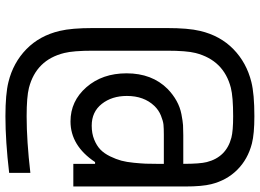

<svg xmlns="http://www.w3.org/2000/svg" viewBox="-145 -812 957 707"><g transform="rotate(90 333.5 -458.5)"><path d="M583.3 -583.3H476.6Q452.5 -583.3 439.1 -582Q425.8 -580.7 405.6 -572.6Q385.4 -564.5 369.8 -548.2Q333.3 -509.8 333.3 -447.3Q333.3 -391.9 362.6 -354.8Q391.9 -317.7 442.7 -317.7Q471.4 -317.7 493.8 -326.8Q516.3 -335.9 530.6 -349.6Q544.9 -363.3 555.7 -385.4Q566.4 -407.6 571.6 -426.8Q576.8 -446 579.4 -473Q582 -500 582.7 -516.6Q583.3 -533.2 583.3 -556.6ZM666.7 -661.5V-250H583.3V-330.1H576.8Q516.3 -239.6 427.1 -239.6Q352.2 -239.6 301.1 -298.2Q250 -356.8 250 -446Q250 -539.7 307.3 -597Q328.1 -617.2 351.6 -630.2Q375 -643.2 400.7 -648.1Q426.4 -653 441.1 -654Q455.7 -654.9 477.9 -654.9H583.3Q583.3 -716.1 576.8 -741.5Q558.6 -813.2 487 -832Q462.2 -838.5 408.2 -838.5Q336.6 -838.5 303.4 -830.1Q201.8 -804 175.1 -699.9Q166.7 -666.7 166.7 -594.4V-322.3Q166.7 -250 175.1 -216.8Q200.5 -113.3 303.4 -86.6Q336.6 -78.1 408.2 -78.1Q498.7 -78.1 616.5 -91.8V-13.7Q500 0 408.2 0Q326.2 0 281.9 -11.1Q210.9 -28.6 161.1 -77.1Q111.3 -125.7 93.8 -199.9Q83.3 -243.5 83.3 -322.3V-594.4Q83.3 -673.2 93.8 -716.8Q111.3 -791 161.1 -839.5Q210.9 -888 281.9 -905.6Q326.2 -916.7 408.2 -916.7Q472.7 -916.7 508.5 -907.6Q566.4 -892.6 605.1 -853.8Q643.9 -815.1 658.2 -757.8Q666.7 -724 666.7 -661.5Z"/></g></svg>

Font: Monoid
Style: Regular
Weight: 400
Width: 4
Monospace: yes
Designer: Andreas Larsen (@larsenwork)
Version: Version 0.61